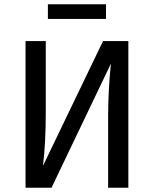

<svg xmlns="http://www.w3.org/2000/svg" viewBox="-20 -882 723 902"><path d="M583 0H488V-336Q488 -453 501 -583L222 0H100V-689H195V-353Q195 -213 182 -103L464 -689H583ZM205 -793V-862H478V-793Z"/></svg>

Font: FiraGOUPP
Style: Medium
Weight: 400
Designer: bBox Type
Foundry: bBox Type GmbH
Version: Version 1.001